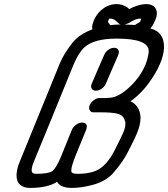

<svg xmlns="http://www.w3.org/2000/svg" viewBox="-20 -920 823 940"><path d="M449 -476Q435 -476 429 -486Q426 -491 426 -497Q426 -503 429 -510Q446 -551 460.5 -583.5Q475 -616 490 -651Q496 -666 510 -676Q524 -686 539 -686Q553 -686 559 -676Q562 -671 562 -665Q562 -659 559 -651Q543 -614 529 -582Q515 -550 498 -510Q492 -496 478 -486Q464 -476 449 -476ZM362 -69Q405 -69 439 -80Q503 -100 550 -202L561 -224Q576 -253 587 -279Q594 -299 594 -315Q594 -321 593 -326H592Q586 -357 552 -364Q525 -370 478 -370H438Q424 -370 419 -381Q416 -386 416 -392Q416 -398 419 -405Q425 -419 439 -429.5Q453 -440 467 -440H500L511 -441Q550 -441 595 -477Q662 -531 693 -605Q703 -631 708 -663V-670Q708 -731 551 -731Q440 -731 393 -688Q365 -663 339 -601Q281 -460 227 -326L148 -134Q135 -104 135 -87Q135 -81 137 -77Q142 -69 157 -69Q216 -69 236 -82Q256 -98 279 -154L332 -285Q339 -300 353.5 -310Q368 -320 382 -320Q405 -319 405 -301Q405 -294 402 -285L352 -163Q329 -106 329 -86Q329 -79 331 -76Q337 -69 362 -69ZM716 -781 733 -775Q783 -754 783 -690V-685Q781 -649 764 -609Q754 -584 738 -558Q687 -472 619 -424Q657 -406 666 -363Q668 -353 668 -342Q668 -310 650 -266Q641 -244 617 -197L616 -196Q588 -133 530 -68Q493 -31 436 -15.5Q379 0 333 0Q275 0 260 -30Q213 0 128 0Q85 0 68 -28Q61 -43 61 -62Q61 -90 76 -127L273 -610Q293 -658 335 -711Q369 -753 432 -776V-777Q431 -781 431 -786Q431 -799 439 -819Q459 -866 503 -889Q527 -900 550 -900Q577 -900 602 -885Q609 -880 612 -875Q621 -880 632 -885Q669 -900 696 -900Q719 -900 733 -889Q748 -876 748 -855Q748 -839 739 -819Q729 -795 716 -781ZM519 -797Q545 -800 571 -800Q565 -801 562 -805Q556 -810 546 -819L543 -822Q530 -829 519 -829Q516 -829 515.5 -828.5Q515 -828 513.5 -826Q512 -824 508 -813Q508 -812 516 -802Q518 -799 519 -797ZM589 -800Q606 -799 636 -798H642Q645 -800 647 -802Q664 -812 666 -813Q670 -824 670.5 -826Q671 -828 670.5 -828.5Q670 -829 668 -829Q649 -829 632 -819L627 -817Q606 -803 589 -800Z"/></svg>

Font: Bubblez Graffiti
Style: Italic
Weight: 400
Italic angle: -22.5°
Designer: GGBotNet
Foundry: GGBotNet
Version: 1.00